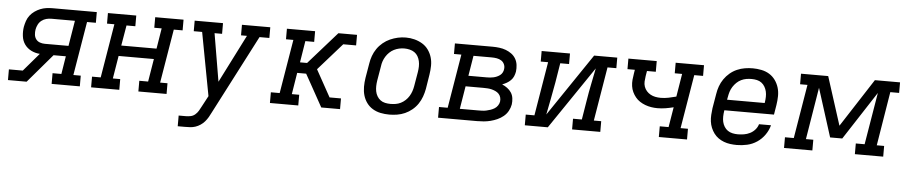

<svg xmlns="http://www.w3.org/2000/svg" viewBox="-42 -819 6235 1323"><g transform="rotate(5 3075.0 -158.0)"><path d="M15 0V-74H111L218 -199Q186 -201 158 -215Q130 -229 112.5 -253.5Q95 -278 91 -310.5Q87 -343 92 -375Q96 -396 103 -416.5Q110 -437 123.5 -454.5Q137 -472 155.5 -485Q174 -498 194 -506Q214 -514 235 -517Q256 -520 277 -520H584V-446H523L461 -74H512V0H317V-74H378L398 -198H313L144 0ZM246 -271H410L439 -447H277Q259 -447 241.5 -442.5Q224 -438 209 -426.5Q194 -415 185.5 -398Q177 -381 174 -364Q171 -346 173 -328Q175 -310 185 -296.5Q195 -283 211.5 -277Q228 -271 246 -271Z M590 0V-74H650L712 -447H661V-520H857V-446H796L772 -305H1016L1039 -447H988V-520H1184V-446H1123L1061 -74H1112V0H917V-74H978L1004 -232H760L734 -74H785V0Z M1208 215V141H1257Q1274 141 1291 137.5Q1308 134 1321.5 122.5Q1335 111 1344 96Q1353 81 1361 65L1401 -10L1319 -447H1261V-520H1457V-446H1405L1461 -115L1629 -447H1588V-520H1784V-446H1716L1434 99Q1426 116 1416 133Q1406 150 1393.5 164.5Q1381 179 1364.5 190Q1348 201 1330 207Q1312 213 1293.5 214Q1275 215 1257 215Z M1827 0V-74H1888L1950 -447H1899V-520H2094V-446H2033L2009 -297H2058L2255 -520H2384V-447H2295L2130 -260L2233 -74H2312V0H2182L2095 -157L2058 -223H1996L1972 -74H2023V0Z M2653 8Q2622 8 2592.5 2Q2563 -4 2538 -19Q2513 -34 2496 -57.5Q2479 -81 2471 -109Q2463 -137 2463 -168Q2463 -199 2468 -230L2485 -330Q2489 -357 2498.5 -383.5Q2508 -410 2524.5 -434Q2541 -458 2564 -477Q2587 -496 2613 -507.5Q2639 -519 2666 -525Q2693 -531 2721 -531Q2752 -531 2781 -523.5Q2810 -516 2835 -501Q2860 -486 2877 -462.5Q2894 -439 2902.5 -411Q2911 -383 2910.5 -352Q2910 -321 2905 -290L2889 -190Q2884 -163 2874.5 -136.5Q2865 -110 2849 -86Q2833 -62 2810 -43Q2787 -24 2761 -12.5Q2735 -1 2707.5 3.5Q2680 8 2653 8ZM2654 -66Q2673 -66 2691 -69Q2709 -72 2726 -80.5Q2743 -89 2757.5 -102.5Q2772 -116 2782 -132.5Q2792 -149 2798 -166.5Q2804 -184 2807 -202L2824 -302Q2827 -321 2827.5 -340Q2828 -359 2824 -377Q2820 -395 2811 -410.5Q2802 -426 2787.5 -436Q2773 -446 2754.5 -450.5Q2736 -455 2717 -455Q2699 -455 2681 -451Q2663 -447 2646 -438.5Q2629 -430 2615 -416.5Q2601 -403 2591 -387Q2581 -371 2575 -353.5Q2569 -336 2567 -318L2550 -218Q2547 -199 2546.5 -180Q2546 -161 2549.5 -143.5Q2553 -126 2562 -110.5Q2571 -95 2585 -84.5Q2599 -74 2617 -70Q2635 -66 2654 -66Z M2990 0V-74H3050L3112 -447H3061V-520H3322Q3345 -520 3369 -517Q3393 -514 3414 -506Q3435 -498 3453 -485Q3471 -472 3482.5 -452.5Q3494 -433 3497 -409.5Q3500 -386 3497 -363Q3494 -346 3487.5 -330.5Q3481 -315 3468.5 -302.5Q3456 -290 3441 -281.5Q3426 -273 3410 -267Q3429 -259 3446 -246.5Q3463 -234 3474 -217Q3485 -200 3488 -178.5Q3491 -157 3488 -135Q3484 -112 3472 -90Q3460 -68 3440.5 -52Q3421 -36 3398.5 -26Q3376 -16 3352.5 -10Q3329 -4 3305.5 -2Q3282 0 3259 0ZM3173 -306H3300Q3312 -306 3323.5 -307Q3335 -308 3346.5 -310.5Q3358 -313 3369.5 -318Q3381 -323 3391 -330.5Q3401 -338 3407 -349.5Q3413 -361 3414 -372Q3417 -390 3410 -406Q3403 -422 3389 -431Q3375 -440 3357.5 -443Q3340 -446 3322 -446H3196ZM3259 -74Q3273 -74 3287.5 -74.5Q3302 -75 3316.5 -78Q3331 -81 3345.5 -86Q3360 -91 3373 -99Q3386 -107 3395 -120.5Q3404 -134 3406 -148Q3408 -163 3404 -177Q3400 -191 3390.5 -201Q3381 -211 3368 -217Q3355 -223 3341.5 -226.5Q3328 -230 3313 -231Q3298 -232 3283 -232H3160L3134 -74Z M3590 0V-74H3650L3712 -447H3661V-520H3857V-447H3796L3774 -312Q3764 -255 3753 -199Q3742 -143 3731 -87L4024 -520H4184V-447H4123L4061 -74H4112V0H3917V-74H3978L4000 -208Q4009 -265 4020.5 -321Q4032 -377 4043 -433L3749 0Z M4517 0V-74H4578L4601 -213Q4573 -206 4545.5 -201.5Q4518 -197 4490 -197Q4468 -197 4446.5 -200.5Q4425 -204 4405 -211.5Q4385 -219 4367.5 -230.5Q4350 -242 4337 -258Q4324 -274 4315 -293Q4306 -312 4303 -333.5Q4300 -355 4302 -377.5Q4304 -400 4308 -422L4312 -447H4261V-520H4457V-446H4396L4390 -410Q4387 -391 4386 -372.5Q4385 -354 4391 -337Q4397 -320 4408.5 -307Q4420 -294 4435.5 -285.5Q4451 -277 4469 -273.5Q4487 -270 4506 -270Q4533 -270 4560 -275.5Q4587 -281 4613 -288L4639 -447H4588V-520H4784V-446H4723L4661 -74H4712V0Z M5057 8Q5034 8 5011 5Q4988 2 4967 -6Q4946 -14 4928.5 -26.5Q4911 -39 4898 -56.5Q4885 -74 4876.5 -94.5Q4868 -115 4865 -137.5Q4862 -160 4863.5 -183.5Q4865 -207 4868 -230L4885 -330Q4889 -357 4898.5 -383.5Q4908 -410 4924.5 -434Q4941 -458 4963.5 -477Q4986 -496 5012.5 -507.5Q5039 -519 5066.5 -523.5Q5094 -528 5121 -528Q5151 -528 5181 -522Q5211 -516 5235.5 -501Q5260 -486 5277 -462.5Q5294 -439 5302.5 -411Q5311 -383 5310.5 -352Q5310 -321 5305 -290L5294 -223H4951L4950 -218Q4947 -199 4946.5 -179.5Q4946 -160 4950 -142.5Q4954 -125 4963.5 -109.5Q4973 -94 4987.5 -84Q5002 -74 5020 -70Q5038 -66 5057 -66Q5078 -66 5099.5 -69.5Q5121 -73 5141 -83Q5161 -93 5176 -110Q5191 -127 5197 -148H5280Q5271 -113 5249 -81.5Q5227 -50 5195.5 -29Q5164 -8 5128 0Q5092 8 5057 8ZM4963 -297H5223L5224 -302Q5227 -321 5227.5 -340Q5228 -359 5224 -376.5Q5220 -394 5211 -409.5Q5202 -425 5188 -435.5Q5174 -446 5156 -450Q5138 -454 5119 -454Q5101 -454 5083 -451Q5065 -448 5047.5 -439.5Q5030 -431 5016 -417.5Q5002 -404 4991.5 -387.5Q4981 -371 4975.5 -353.5Q4970 -336 4967 -318Z M5383 0V-74H5444L5506 -447H5455V-520H5643L5750 -186L5966 -520H6140V-447H6079L6018 -74H6069V0H5873V-74H5934L5994 -434L5777 -100H5693L5587 -434L5528 -74H5579V0Z"/></g></svg>

Font: Iosevka Etoile Oblique
Style: Regular
Weight: 400
Italic angle: -9°
Designer: Belleve Invis
Foundry: Belleve Invis
Version: Version 15.5.2; ttfautohint (v1.8.4)